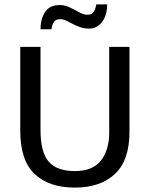

<svg xmlns="http://www.w3.org/2000/svg" viewBox="-20 -843 680 872"><path d="M72 -630H164V-253Q164 -152 201 -109Q238 -66 320 -66Q401 -66 438.5 -114Q476 -162 476 -241V-630H568V-244Q568 -115 502 -53Q436 9 320 9Q203 9 137.5 -52.5Q72 -114 72 -249ZM164 -710Q164 -756 184.5 -788Q205 -820 251 -820Q272 -820 288.5 -813Q305 -806 319.5 -798Q334 -790 348 -783Q362 -776 378 -776Q398 -776 406.5 -791Q415 -806 417 -823H467Q467 -802 462 -782.5Q457 -763 446.5 -747.5Q436 -732 420.5 -722.5Q405 -713 384 -713Q363 -713 344.5 -719.5Q326 -726 310 -734.5Q294 -743 280 -749.5Q266 -756 254 -756Q233 -756 224.5 -743Q216 -730 214 -710Z"/></svg>

Font: Ek Mukta
Style: Regular
Weight: 400
Designer: Girish Dalvi and Yashodeep Gholap
Foundry: Ek Type
Version: Version 2.538;PS 1.001;hotconv 16.6.51;makeotf.lib2.5.65220;